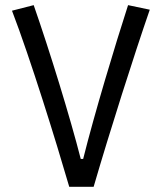

<svg xmlns="http://www.w3.org/2000/svg" viewBox="-20 -723 626 743"><path d="M248 0H342.3C405.8 -217.8 498 -507.3 559.6 -685.5L475.6 -703.1C424.3 -544.4 346.2 -285.6 301.8 -107.9H292.5C251.5 -268.6 172.9 -523.9 110.4 -703.1L26.4 -681.6C98.1 -494.6 196.3 -177.7 248 0Z"/></svg>

Font: Cascadia Mono PL SemiLight
Style: Regular
Weight: 350
Monospace: yes
Designer: Aaron Bell
Foundry: Saja Typeworks
Version: Version 2404.023